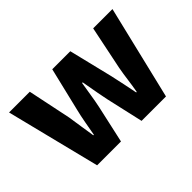

<svg xmlns="http://www.w3.org/2000/svg" viewBox="-90 -726 956 956"><g transform="rotate(-45 388.0 -248.0)"><path d="M23.9 -496.1H169.9L217.8 -266.1Q223.6 -229 228.8 -193.1Q233.9 -157.2 240.2 -119.1H244.1Q251 -157.2 257.6 -194.1Q264.2 -231 272.9 -266.1L328.1 -496.1H455.1L511.2 -266.1Q520 -229 527.1 -193.1Q534.2 -157.2 542 -119.1H545.9Q552.7 -157.2 557.4 -193.1Q562 -229 568.8 -266.1L616.2 -496.1H752L632.8 0H460.9L416 -198.2Q407.7 -236.3 389.2 -342.8H384.8Q377.9 -302.7 372.6 -267.8Q367.2 -232.9 359.9 -198.2L315.9 0H147.9Z"/></g></svg>

Font: SourceSansPro-Bold
Style: Bold
Weight: 700
Designer: Paul D. Hunt
Foundry: Adobe Systems Incorporated
Version: Version 1.050;PS Version 1.000;hotconv 1.0.70;makeotf.lib2.5